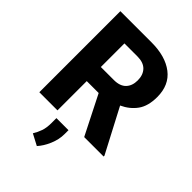

<svg xmlns="http://www.w3.org/2000/svg" viewBox="-272 -827 1191 1191"><g transform="rotate(45 323.0 -232.0)"><path d="M452.1 0 322.3 -256.8H217.8V0H58.6V-710.9H331.5Q454.1 -710.9 525.6 -656Q597.2 -601.1 597.2 -496.1Q597.2 -416.5 563 -369.4Q528.8 -322.3 471.2 -295.9L622.6 -7.3V0ZM331.5 -587.4H217.8V-380.4H332Q385.3 -380.4 411.9 -408.2Q438.5 -436 438.5 -483.4Q438.5 -531.7 411.6 -559.6Q384.8 -587.4 331.5 -587.4ZM353 38.6V73.2Q353 120.6 332.5 168.5Q312 216.3 283.7 247.1L210.4 208.5Q226.6 182.1 236.8 153.1Q247.1 124 247.1 81.1V38.6Z"/></g></svg>

Font: Vazirmatn RD FD ExtraBold
Style: Regular
Weight: 800
Designer: Saber Rastikerdar
Foundry: Saber Rastikerdar
Version: Version 33.003